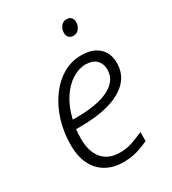

<svg xmlns="http://www.w3.org/2000/svg" viewBox="-180 -825 834 931"><g transform="rotate(-30 236.5 -359.5)"><path d="M233 10Q182 10 141 -12.5Q100 -35 77 -79.5Q54 -124 54 -190Q54 -259 73 -322Q92 -385 127 -434.5Q162 -484 209.5 -513Q257 -542 315 -542Q378 -542 412.5 -510Q447 -478 447 -424Q447 -365 410 -325Q373 -285 304.5 -264.5Q236 -244 140 -244H115Q114 -233 113 -219.5Q112 -206 112 -192Q112 -119 146 -79Q180 -39 244 -39Q282 -39 314.5 -50.5Q347 -62 378 -76V-26Q348 -11 312.5 -0.5Q277 10 233 10ZM150 -292Q219 -292 273 -305Q327 -318 359 -346.5Q391 -375 391 -420Q391 -451 371 -472Q351 -493 310 -493Q273 -493 235.5 -469.5Q198 -446 168.5 -401Q139 -356 124 -292ZM332 -642Q317 -642 307 -651Q297 -660 297 -677Q297 -697 308.5 -713Q320 -729 341 -729Q353 -729 360 -724.5Q367 -720 371 -712.5Q375 -705 375 -695Q375 -673 362.5 -657.5Q350 -642 332 -642Z"/></g></svg>

Font: Noto Sans Display Light
Style: Italic
Weight: 300
Italic angle: -12°
Designer: Monotype Design Team
Foundry: Monotype Imaging Inc.
Version: Version 2.003